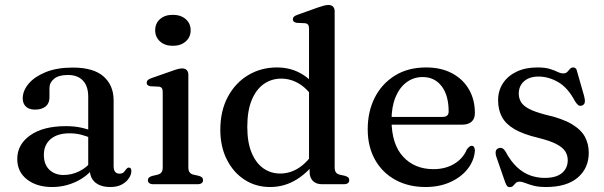

<svg xmlns="http://www.w3.org/2000/svg" viewBox="-20 -758 2484 790"><path d="M349.5 -61.5V-71.5L343 -75V-360Q343 -403.5 321.2 -426.5Q299.5 -449.5 259.5 -449.5Q221.5 -449.5 202.5 -433.8Q183.5 -418 183.5 -396V-357Q183.5 -333 167.8 -320Q152 -307 124 -307Q99.5 -307 86.5 -319.5Q73.5 -332 73.5 -353.5Q73.5 -384.5 97.8 -413.5Q122 -442.5 168 -461.2Q214 -480 279.5 -480Q364.5 -480 406 -443.5Q447.5 -407 447.5 -345V-75Q447.5 -58.5 453.8 -51Q460 -43.5 471 -43.5Q483.5 -43.5 489 -49.2Q494.5 -55 498 -60.5Q500.5 -63.5 503.2 -66Q506 -68.5 510 -68.5Q515.5 -68.5 518 -64.8Q520.5 -61 520.5 -54.5Q520.5 -40 510.5 -24.8Q500.5 -9.5 481.5 1Q462.5 11.5 434 11.5Q394.5 11.5 372 -7.2Q349.5 -26 349.5 -61.5ZM51 -104Q51 -163.5 104.2 -201.2Q157.5 -239 251.5 -239Q285.5 -239 314 -232.8Q342.5 -226.5 364 -217L356 -189.5Q335.5 -198 313.8 -203.8Q292 -209.5 266 -209.5Q216.5 -209.5 188.5 -185.8Q160.5 -162 160.5 -121Q160.5 -81 183.2 -59.5Q206 -38 241.5 -38Q275 -38 306 -53.2Q337 -68.5 359.5 -97L370 -73Q340 -32.5 293.2 -10.5Q246.5 11.5 194.5 11.5Q131 11.5 91 -19.8Q51 -51 51 -104Z M755 -450.5V-69.5Q755 -56 760.2 -49Q765.5 -42 775.5 -39.5L798 -34.5Q807 -32 811.2 -27.8Q815.5 -23.5 815.5 -16.5Q815.5 -9 809.8 -4.5Q804 0 792.5 0H611Q600 0 594.2 -4.5Q588.5 -9 588.5 -16.5Q588.5 -23 592.8 -27.2Q597 -31.5 606 -34L629.5 -39.5Q639.5 -42.5 644.5 -49Q649.5 -55.5 649.5 -69V-379Q649.5 -390.5 645.8 -395.5Q642 -400.5 633.5 -401.5L599.5 -403Q591 -404.5 587.2 -408Q583.5 -411.5 583.5 -417.5Q583.5 -424 587.8 -428.2Q592 -432.5 603 -436.5L686 -465.5Q702 -471.5 712 -474Q722 -476.5 729 -476.5Q742 -476.5 748.5 -469.5Q755 -462.5 755 -450.5ZM691 -569.5Q658.5 -569.5 638.5 -587.5Q618.5 -605.5 618.5 -633.5Q618.5 -662 638.5 -679.5Q658.5 -697 691 -697Q724 -697 744.2 -679.2Q764.5 -661.5 764.5 -633.5Q764.5 -605.5 744.2 -587.5Q724 -569.5 691 -569.5Z M1254 -82 1251.5 -85.5V-640Q1251.5 -651.5 1247.5 -656.5Q1243.5 -661.5 1235 -662.5L1201 -664Q1192.5 -665.5 1188.8 -669Q1185 -672.5 1185 -678.5Q1185 -685 1189.2 -689.2Q1193.5 -693.5 1205 -697.5L1287.5 -727Q1303.5 -732.5 1313.2 -735Q1323 -737.5 1331 -737.5Q1344 -737.5 1350.5 -730.5Q1357 -723.5 1357 -711.5V-69.5Q1357 -56 1362 -49Q1367 -42 1377 -39.5L1399.5 -34.5Q1408.5 -32 1412.8 -27.8Q1417 -23.5 1417 -16.5Q1417 -9 1411.5 -4.5Q1406 0 1394 0H1304.5Q1281.5 0 1267.8 -13.2Q1254 -26.5 1254 -50.5ZM886.5 -223.5Q886.5 -302.5 917.8 -360.2Q949 -418 1001.8 -449.2Q1054.5 -480.5 1119.5 -480.5Q1179 -480.5 1225.8 -451.2Q1272.5 -422 1301.5 -368L1276.5 -342.5Q1251 -387.5 1214.8 -411Q1178.5 -434.5 1137 -434.5Q1097.5 -434.5 1066 -412.8Q1034.5 -391 1016 -347Q997.5 -303 997.5 -236Q997.5 -172.5 1015.2 -129.8Q1033 -87 1063.5 -65.5Q1094 -44 1133 -44Q1174 -44 1210 -67.5Q1246 -91 1276 -138L1292.5 -111.5Q1254 -53.5 1203 -21Q1152 11.5 1091.5 11.5Q1032.5 11.5 986.2 -18.5Q940 -48.5 913.2 -101.8Q886.5 -155 886.5 -223.5Z M1934 -292.5Q1934 -269.5 1920.2 -257.2Q1906.5 -245 1880.5 -245H1560.5V-277H1801Q1826 -277 1826 -299Q1826 -366 1797 -403.5Q1768 -441 1719.5 -441Q1681.5 -441 1652.5 -419.2Q1623.5 -397.5 1607.2 -357.8Q1591 -318 1591 -264.5Q1591 -165 1638.5 -113.5Q1686 -62 1763.5 -62Q1813 -62 1849.5 -84.2Q1886 -106.5 1901 -143.5Q1907.5 -151.5 1911.8 -154.8Q1916 -158 1921 -158Q1928 -158 1931 -152Q1934 -146 1934 -138Q1931 -97 1904.2 -63Q1877.5 -29 1832.8 -8.8Q1788 11.5 1731 11.5Q1660.5 11.5 1606.8 -18Q1553 -47.5 1523 -101Q1493 -154.5 1493 -226Q1493 -299.5 1522.2 -356.8Q1551.5 -414 1605.2 -447.2Q1659 -480.5 1733.5 -480.5Q1795 -480.5 1840 -456.5Q1885 -432.5 1909.5 -390.2Q1934 -348 1934 -292.5Z M2195.5 -443Q2158 -443 2136.2 -423.5Q2114.5 -404 2114.5 -373Q2114.5 -354 2123.5 -338.5Q2132.5 -323 2156 -310.5Q2179.5 -298 2223 -286.5Q2292.5 -271 2331.8 -247.8Q2371 -224.5 2386.8 -195Q2402.5 -165.5 2402.5 -129.5Q2402.5 -66 2357 -27.2Q2311.5 11.5 2226.5 11.5Q2195.5 11.5 2175.2 6Q2155 0.5 2141.5 -5Q2128 -10.5 2118 -10.5Q2107.5 -10.5 2102 -4.8Q2096.5 1 2091.5 6.5Q2086.5 12 2077.5 12Q2070.5 12 2066.8 7.8Q2063 3.5 2059 -7L2022.5 -112Q2018 -126 2019.8 -135.2Q2021.5 -144.5 2031 -148Q2040 -151.5 2047.2 -147.8Q2054.5 -144 2060 -134.5Q2082 -93.5 2107.8 -69.8Q2133.5 -46 2162.2 -36Q2191 -26 2221 -26Q2268.5 -26 2292.2 -46Q2316 -66 2316 -99Q2316 -118.5 2306 -134.8Q2296 -151 2269.5 -165Q2243 -179 2194 -191Q2133 -205.5 2097 -226.5Q2061 -247.5 2045.2 -277Q2029.5 -306.5 2029.5 -345.5Q2029.5 -385 2049.5 -415.5Q2069.5 -446 2105.8 -463.2Q2142 -480.5 2191 -480.5Q2222.5 -480.5 2242 -474.5Q2261.5 -468.5 2274.2 -462.2Q2287 -456 2297.5 -456Q2308.5 -456 2314.2 -462.2Q2320 -468.5 2325.2 -474.5Q2330.5 -480.5 2339 -480.5Q2344.5 -480.5 2348.8 -476.5Q2353 -472.5 2355 -462L2383.5 -362.5Q2387.5 -347.5 2386.2 -337.8Q2385 -328 2375.5 -324Q2366 -320.5 2359.2 -325.5Q2352.5 -330.5 2345 -343Q2316.5 -397 2277 -420Q2237.5 -443 2195.5 -443Z"/></svg>

Font: Fraunces 11pt
Style: Regular
Weight: 400
Version: Version 1.000;[b76b70a41]